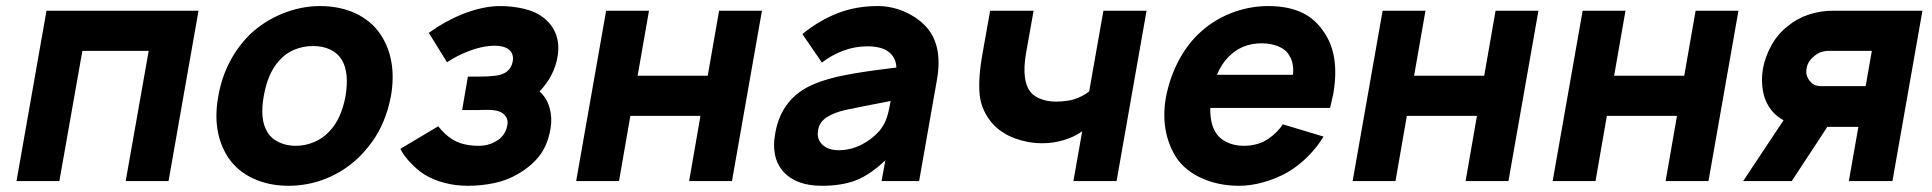

<svg xmlns="http://www.w3.org/2000/svg" viewBox="-20 -598 6380 634"><path d="M536.5 0H395L471 -430H252L176 0H34.5L133.5 -562.5H635.5Z M733.5 -78Q679 -161.5 701 -281Q722 -401 805.5 -484.5Q852 -528.5 913.5 -553.5Q974.5 -578 1037.5 -578Q1069 -578 1098.5 -572Q1128 -566 1153.8 -554Q1179.5 -542 1200.5 -524.5Q1221.5 -507 1236.5 -484.5Q1291.5 -401 1271 -281Q1259.5 -221 1234.5 -172Q1209.5 -123 1164.5 -78Q1116.5 -32.5 1057 -8.5Q997.5 15.5 932.5 15.5Q901 15.5 871.5 9.5Q842 3.5 816.2 -8.5Q790.5 -20.5 769.5 -38Q748.5 -55.5 733.5 -78ZM1109.5 -399Q1096 -422 1071.2 -434Q1046.5 -446 1013.5 -446Q981.5 -446 952.2 -434Q923 -422 903 -399Q864.5 -358 851 -281Q837.5 -205 861.5 -164.5Q874 -141.5 899.5 -129Q925 -116.5 956.5 -116.5Q988 -116.5 1017.5 -129Q1047 -141.5 1068 -164.5Q1107.5 -206 1121 -281Q1133.5 -357.5 1109.5 -399Z M1506 -551Q1575 -578 1631 -578Q1672 -578 1711 -568.8Q1750 -559.5 1776 -538.5Q1805 -515.5 1816.5 -482.8Q1828 -450 1821 -410.5Q1810.5 -347.5 1761.5 -296Q1785.5 -275 1794.8 -241.8Q1804 -208.5 1798 -174Q1789.5 -122 1763.5 -86.5Q1737.5 -51 1689.5 -23Q1653.5 -2 1610.8 6.8Q1568 15.5 1526 15.5Q1485.5 15.5 1449.2 6.2Q1413 -3 1384.5 -20Q1372.5 -27 1360.5 -37Q1348.5 -47 1336.5 -59.5Q1313 -84 1302 -106.5L1427 -181Q1448.5 -154.5 1469.5 -140.5Q1504.5 -116.5 1561.5 -116.5Q1590 -116.5 1613.5 -129Q1649 -148 1655 -183.5Q1659.5 -204.5 1646 -218.5Q1632.5 -232.5 1607 -234.5Q1601.5 -235 1592.8 -235.2Q1584 -235.5 1572.5 -235Q1561 -234.5 1552.8 -234.5Q1544.5 -234.5 1539.5 -234.5H1506L1525 -345H1558.5Q1592.5 -345 1616.5 -348Q1665.5 -354 1673 -395Q1678 -423.5 1656 -437.5Q1640.5 -447 1613.5 -447Q1570 -447 1517.5 -425Q1491.5 -415 1456 -392.5L1396 -489.5Q1447.5 -527 1506 -551Z M2496 -562.5 2397 0H2255.5L2293 -215.5H2061.5L2024 0H1882.5L1981.5 -562.5H2123L2085.5 -348H2317L2354.5 -562.5Z M2891 0 2903.5 -68.5Q2853 -21 2806.5 -2.5Q2759 15.5 2694 15.5Q2608.5 15.5 2566.5 -31.5Q2525 -79 2540 -158.5Q2560.5 -275 2667 -320Q2711 -338.5 2770.5 -350Q2830 -361.5 2908.5 -371L2940 -375Q2938.5 -408 2914.8 -426.5Q2891 -445 2844 -445Q2803.5 -445 2765.5 -431Q2727.5 -417 2694 -391.5L2629.5 -485.5Q2685 -530.5 2745.5 -554.2Q2806 -578 2878.5 -578Q2901 -578 2922.5 -573.5Q2944 -569 2963.8 -560.8Q2983.5 -552.5 3000.8 -541.2Q3018 -530 3031.5 -516.5Q3095 -454.5 3074 -335.5L3015 0ZM2921 -264.5Q2895.5 -259.5 2859 -252.5Q2822.5 -245.5 2774 -235.5Q2735.5 -227 2710.5 -211Q2685.5 -195 2681.5 -168.5Q2676 -139 2695.5 -120.5Q2714.5 -102 2749 -102Q2788.5 -102 2823.8 -119.8Q2859 -137.5 2884.5 -166.5Q2892.5 -176.5 2898.2 -186.8Q2904 -197 2908 -208.8Q2912 -220.5 2915 -234.2Q2918 -248 2921 -264.5Z M3766 -562.5 3667 0H3524.5L3553.5 -164.5Q3528 -146 3493.2 -135.5Q3458.5 -125 3422 -125Q3398 -125 3375 -129.2Q3352 -133.5 3331 -141.2Q3310 -149 3291.8 -160.8Q3273.5 -172.5 3259.5 -187.5Q3221 -230.5 3215 -284Q3209.5 -339.5 3224.5 -422L3249.5 -562.5H3393L3368 -422Q3352.5 -331.5 3383.5 -293.5Q3389.5 -286 3398.5 -280.2Q3407.5 -274.5 3418.5 -270.5Q3429.5 -266.5 3441.8 -264.5Q3454 -262.5 3466 -262.5Q3501.5 -262.5 3527 -270.2Q3552.5 -278 3576.5 -296L3623.5 -562.5Z M3992 -164.5Q4004.5 -141.5 4030 -129Q4055.5 -116.5 4087 -116.5Q4135.5 -116.5 4171 -141.5Q4199.5 -162 4216 -187.5L4350.5 -147Q4329.5 -112.5 4298.5 -81.2Q4267.5 -50 4231.5 -29Q4194 -8 4152 3.8Q4110 15.5 4071 15.5Q4005 15.5 3949.5 -9Q3894 -33.5 3864 -78Q3811 -162.5 3829.5 -274Q3841 -336 3868 -390Q3895 -444 3936 -484.5Q3983 -530 4043.5 -554Q4104 -578 4168 -578Q4232 -578 4277.8 -557Q4323.5 -536 4353.5 -489.5Q4404.5 -414 4382.5 -287.5L4372 -241.5H3976.5Q3975.5 -193.5 3992 -164.5ZM4036 -409.5Q4012.5 -385.5 3998.5 -351H4249.5Q4253.5 -389.5 4238 -413.5Q4226.5 -434.5 4201.5 -444.8Q4176.5 -455 4146 -455Q4080 -455 4036 -409.5Z M5060 -562.5 4961 0H4819.5L4857 -215.5H4625.5L4588 0H4446.5L4545.5 -562.5H4687L4649.5 -348H4881L4918.5 -562.5Z M5720.5 -562.5 5621.5 0H5480L5517.5 -215.5H5286L5248.5 0H5107L5206 -562.5H5347.5L5310 -348H5541.5L5579 -562.5Z M6328 -562.5 6229 0H6085L6116.5 -179H6014L5896.5 0H5736L5869.5 -201Q5846.5 -213.5 5833 -230Q5810 -256 5802.2 -293.5Q5794.5 -331 5801.5 -372Q5809 -411.5 5829.5 -448.5Q5850 -485.5 5883 -511.5Q5914.5 -537.5 5953 -550Q5991.5 -562.5 6031 -562.5ZM6161 -430H6013Q5986.5 -427.5 5969.5 -411.5Q5949 -395 5945.5 -372Q5941.5 -350.5 5954 -333.5Q5967.5 -313.5 5992.5 -313.5H6140.5Z"/></svg>

Font: Russisch Sans ExtraBold
Style: Italic
Weight: 800
Width: 4
Italic angle: -10°
Designer: Michael Sharanda (font) & Cristiano Sobral (main changes)
Foundry: Michael Sharanda
Version: Version 2.00;September 8, 2020;FontCreator 13.0.0.2681 64-bi